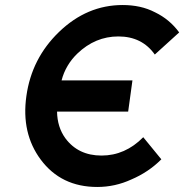

<svg xmlns="http://www.w3.org/2000/svg" viewBox="-20 -732 733 764"><path d="M468 -712Q326 -712 215 -605Q106 -500 85 -350Q64 -202 142 -97Q223 12 367 12Q438 12 503 -18Q536 -32 566 -52Q596 -72 622 -98L550 -186Q478 -113 384 -113Q291 -113 240 -182Q208 -226 207 -288H490L507 -412H225Q233 -443 249 -470Q265 -497 288 -519Q359 -587 451 -587Q545 -587 596 -515L693 -603Q674 -629 650 -649Q626 -669 597 -683Q568 -698 536 -705Q504 -712 468 -712Z"/></svg>

Font: Unageo
Style: SemiBold-Italic
Weight: 600
Designer: Richard Sepsi
Foundry: Richard Sepsi
Version: Version 2.000